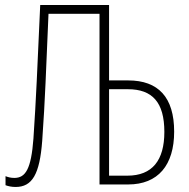

<svg xmlns="http://www.w3.org/2000/svg" viewBox="-20 -734 751 764"><path d="M42 10C108 10 138 -40 148 -174C160 -342 163 -452 173 -679H376V0H490C609 0 673 -77 673 -210C673 -347 610 -414 490 -414H414V-714H140C128 -451 124 -344 113 -182C104 -62 82 -26 37 -26C23 -26 12 -29 2 -33V3C13 7 26 10 42 10ZM414 -35V-379H489C586 -379 634 -327 634 -209C634 -96 586 -35 487 -35Z"/></svg>

Font: Noto Sans ExtraCondensed ExtraLight
Style: Regular
Weight: 200
Width: 2
Designer: Monotype Design Team
Foundry: Monotype Imaging Inc.
Version: Version 2.013